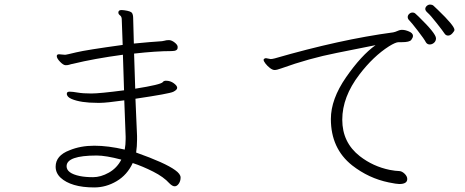

<svg xmlns="http://www.w3.org/2000/svg" viewBox="-20 -801 2040 842"><path d="M574 -368Q578 -277 581 -205V-188Q581 -160 577 -132Q704 -87 748 -55Q772 -38 772 -22.5Q772 -7 764 4.5Q756 16 746 16Q736 16 723 3Q698 -25 651.5 -48.5Q605 -72 562 -86Q538 -34 491.5 -6.5Q445 21 393.5 21Q342 21 305 10Q268 -1 246 -21.5Q224 -42 224 -70Q224 -119 285 -142Q333 -162 393.5 -162Q454 -162 527 -145Q531 -167 531 -191V-202L525 -361Q446 -350 420 -350H406Q334 -350 294 -367Q273 -376 273 -390Q273 -399 285.5 -399Q298 -399 321 -395Q344 -391 380.5 -391Q417 -391 524 -405Q523 -444 521.5 -484Q520 -524 519 -561Q393 -544 299 -521Q292 -520 285 -517.5Q278 -515 268 -515Q258 -515 243.5 -530Q229 -545 229 -555Q229 -563 239 -563L262 -561Q265 -561 268 -561Q271 -561 314.5 -571.5Q358 -582 518 -604L514 -715Q514 -728 506.5 -733.5Q499 -739 499 -746Q499 -757 513 -757L525 -756Q554 -752 559 -744Q564 -736 564 -721L567 -610Q651 -618 672.5 -619Q694 -620 701.5 -622.5Q709 -625 718 -625H723Q734 -624 746 -614.5Q758 -605 759 -597V-592Q759 -577 733 -577Q665 -577 568 -566L573 -412Q686 -430 694 -441Q697 -446 706 -447H708Q727 -447 742 -436Q757 -425 757 -416Q757 -407 740 -398.5Q723 -390 574 -368ZM404 -119Q272 -119 272 -72Q272 -41 330 -29Q354 -24 388 -24Q422 -24 457.5 -44Q493 -64 512 -101Q444 -119 404 -119Z M1900 -758Q1973 -688 1973 -670Q1973 -665 1964 -655Q1955 -645 1945 -645Q1935 -645 1929 -654.5Q1923 -664 1895.5 -699Q1868 -734 1856.5 -744Q1845 -754 1845 -761.5Q1845 -769 1851.5 -775Q1858 -781 1866.5 -781Q1875 -781 1881 -776Q1887 -771 1900 -758ZM1848 -615Q1841 -629 1812 -666.5Q1783 -704 1775.5 -711Q1768 -718 1768 -726Q1768 -734 1774.5 -740Q1781 -746 1789 -746Q1797 -746 1802 -741L1816 -728Q1892 -654 1892 -633Q1892 -621 1883.5 -613.5Q1875 -606 1864.5 -606Q1854 -606 1848 -615ZM1146 -546 1167 -542Q1173 -542 1185 -545Q1472 -628 1704 -659Q1714 -661 1722.5 -665Q1731 -669 1739 -670H1745Q1757 -670 1773.5 -663Q1790 -656 1791 -645V-643Q1791 -636 1783.5 -626Q1776 -616 1742 -616H1728Q1715 -616 1686 -598Q1617 -554 1556 -474Q1481 -376 1481 -276Q1481 -176 1558 -116Q1616 -71 1689 -56Q1716 -51 1729 -51Q1742 -51 1754 -39.5Q1766 -28 1766 -16Q1766 6 1731 6Q1719 6 1685 -1Q1597 -19 1524 -76Q1431 -150 1431 -279Q1431 -366 1497.5 -462Q1564 -558 1627 -603Q1579 -593 1457 -569Q1335 -545 1213 -501Q1194 -494 1184.5 -494Q1175 -494 1163.5 -503Q1152 -512 1144 -522.5Q1136 -533 1136 -538.5Q1136 -544 1146 -546Z"/></svg>

Font: LXGW WenKai Lite Light
Style: Regular
Weight: 300
Designer: LXGW / Fontworks Inc.
Foundry: LXGW / Fontworks Inc.
Version: Version 1.511; March 25, 2025